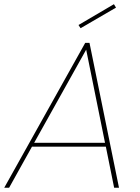

<svg xmlns="http://www.w3.org/2000/svg" viewBox="-38 -885 659 905"><path d="M500 0 460.9 -193.8H112.8L4.9 0H-18.1L363.8 -683.1H383.8L522.9 0ZM457 -211.9 368.2 -650.9 123 -211.9ZM499 -865.2 508.8 -849.1 341.8 -752 332 -767.1Z"/></svg>

Font: SVN-Poppins Thin
Style: Italic
Weight: 100
Italic angle: -10°
Designer: Ninad Kale (Devanagari), Jonny Pinhorn (Latin)
Foundry: Indian Type Foundry
Version: Version 3.002 2017